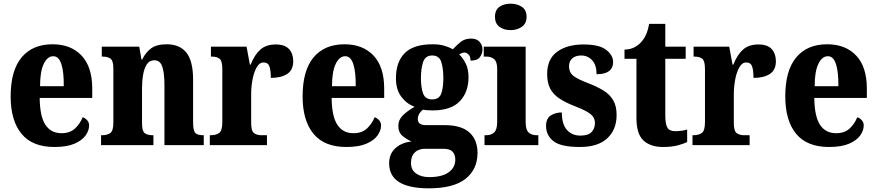

<svg xmlns="http://www.w3.org/2000/svg" viewBox="-20 -790 4772 1045"><path d="M276 10Q156 10 97 -62Q38 -134 38 -265Q38 -406 97.5 -477.5Q157 -549 266 -549Q366 -549 424 -487.5Q482 -426 482 -308V-257H196Q197 -157 227 -111Q257 -65 315 -65Q360 -65 387.5 -90Q415 -115 430 -152Q444 -147 454.5 -135.5Q465 -124 465 -107Q465 -80 446 -53Q427 -26 385.5 -8Q344 10 276 10ZM327 -321Q328 -398 314 -441Q300 -484 270 -484Q238 -484 218 -442Q198 -400 198 -321Z M530 0V-54H535Q564 -54 580.5 -66Q597 -78 597 -123V-417Q597 -459 582 -470.5Q567 -482 538 -482H534V-536H738L750 -466H754Q772 -504 802 -526.5Q832 -549 888 -549Q958 -549 994.5 -503.5Q1031 -458 1031 -356V-125Q1031 -79 1043 -66.5Q1055 -54 1085 -54H1089V0H875V-327Q875 -391 863.5 -426.5Q852 -462 820 -462Q794 -462 779.5 -440.5Q765 -419 759 -383.5Q753 -348 753 -308V-120Q753 -77 767.5 -65.5Q782 -54 811 -54H815V0Z M1122 0V-54H1126Q1156 -54 1173 -66.5Q1190 -79 1190 -126V-414Q1190 -458 1175.5 -470Q1161 -482 1132 -482H1128V-536H1322L1340 -438H1344Q1366 -493 1397.5 -520.5Q1429 -548 1481 -548Q1531 -548 1553.5 -522.5Q1576 -497 1576 -457Q1576 -409 1543 -387.5Q1510 -366 1454 -366Q1454 -407 1446.5 -428.5Q1439 -450 1414 -450Q1392 -450 1377 -423.5Q1362 -397 1354.5 -357.5Q1347 -318 1347 -276V-121Q1347 -77 1362.5 -65.5Q1378 -54 1403 -54H1433V0Z M1865 10Q1745 10 1686 -62Q1627 -134 1627 -265Q1627 -406 1686.5 -477.5Q1746 -549 1855 -549Q1955 -549 2013 -487.5Q2071 -426 2071 -308V-257H1785Q1786 -157 1816 -111Q1846 -65 1904 -65Q1949 -65 1976.5 -90Q2004 -115 2019 -152Q2033 -147 2043.5 -135.5Q2054 -124 2054 -107Q2054 -80 2035 -53Q2016 -26 1974.5 -8Q1933 10 1865 10ZM1916 -321Q1917 -398 1903 -441Q1889 -484 1859 -484Q1827 -484 1807 -442Q1787 -400 1787 -321Z M2314 235Q2098 235 2098 99Q2098 48 2131.5 17Q2165 -14 2220 -20Q2194 -31 2171 -50Q2148 -69 2148 -105Q2148 -138 2173 -162.5Q2198 -187 2237 -209Q2194 -224 2164.5 -263Q2135 -302 2135 -364Q2135 -453 2183 -501Q2231 -549 2334 -549Q2369 -549 2395 -542Q2421 -535 2445 -522Q2465 -544 2487.5 -562Q2510 -580 2545 -580Q2574 -580 2590 -562.5Q2606 -545 2606 -521Q2606 -497 2591.5 -478.5Q2577 -460 2541 -460Q2541 -483 2530 -493.5Q2519 -504 2510 -504Q2499 -504 2492 -500.5Q2485 -497 2479 -494Q2500 -474 2515 -444Q2530 -414 2530 -369Q2530 -289 2482.5 -239Q2435 -189 2334 -189Q2324 -189 2307.5 -190Q2291 -191 2283 -193Q2273 -188 2263.5 -173.5Q2254 -159 2254 -142Q2254 -124 2266 -116.5Q2278 -109 2296 -109H2399Q2491 -109 2535 -69Q2579 -29 2579 42Q2579 132 2513.5 183.5Q2448 235 2314 235ZM2332 -249Q2370 -249 2381.5 -280.5Q2393 -312 2393 -365Q2393 -419 2381.5 -453.5Q2370 -488 2332 -488Q2295 -488 2283 -452.5Q2271 -417 2271 -364Q2271 -313 2283 -281Q2295 -249 2332 -249ZM2316 174Q2385 174 2421.5 148Q2458 122 2458 79Q2458 51 2443 35.5Q2428 20 2396 20H2287Q2273 20 2256.5 27Q2240 34 2228.5 51Q2217 68 2217 98Q2217 135 2245 154.5Q2273 174 2316 174Z M2759 -626Q2723 -626 2698.5 -644Q2674 -662 2674 -698Q2674 -736 2698.5 -753Q2723 -770 2759 -770Q2794 -770 2820 -753Q2846 -736 2846 -698Q2846 -662 2820 -644Q2794 -626 2759 -626ZM2617 0V-54H2627Q2653 -54 2669.5 -69Q2686 -84 2686 -127V-414Q2686 -454 2669.5 -468Q2653 -482 2628 -482H2613V-536H2841V-126Q2841 -83 2857.5 -68.5Q2874 -54 2900 -54H2910V0Z M3136 10Q3032 10 2992 -22Q2952 -54 2952 -104Q2952 -145 2977.5 -161.5Q3003 -178 3038 -178Q3038 -114 3065.5 -83Q3093 -52 3139 -52Q3182 -52 3200 -71.5Q3218 -91 3218 -120Q3218 -151 3193 -170Q3168 -189 3114 -210Q3061 -230 3026.5 -252.5Q2992 -275 2975 -307Q2958 -339 2958 -387Q2958 -469 3012.5 -508.5Q3067 -548 3156 -548Q3242 -548 3279.5 -518.5Q3317 -489 3317 -453Q3317 -386 3227 -386Q3227 -436 3203 -462Q3179 -488 3143 -488Q3113 -488 3095 -472.5Q3077 -457 3077 -429Q3077 -397 3099 -378.5Q3121 -360 3182 -337Q3229 -319 3264 -297.5Q3299 -276 3317.5 -244.5Q3336 -213 3336 -164Q3336 -85 3285.5 -37.5Q3235 10 3136 10Z M3588 10Q3521 10 3482.5 -25Q3444 -60 3444 -148V-470H3379V-520Q3414 -521 3437.5 -535Q3461 -549 3473 -565Q3486 -579 3496.5 -602.5Q3507 -626 3513 -660H3601V-536H3712V-470H3601V-161Q3601 -116 3612 -96Q3623 -76 3655 -76Q3691 -76 3720 -85V-17Q3705 -9 3671.5 0.5Q3638 10 3588 10Z M3749 0V-54H3753Q3783 -54 3800 -66.5Q3817 -79 3817 -126V-414Q3817 -458 3802.5 -470Q3788 -482 3759 -482H3755V-536H3949L3967 -438H3971Q3993 -493 4024.5 -520.5Q4056 -548 4108 -548Q4158 -548 4180.5 -522.5Q4203 -497 4203 -457Q4203 -409 4170 -387.5Q4137 -366 4081 -366Q4081 -407 4073.5 -428.5Q4066 -450 4041 -450Q4019 -450 4004 -423.5Q3989 -397 3981.5 -357.5Q3974 -318 3974 -276V-121Q3974 -77 3989.5 -65.5Q4005 -54 4030 -54H4060V0Z M4492 10Q4372 10 4313 -62Q4254 -134 4254 -265Q4254 -406 4313.5 -477.5Q4373 -549 4482 -549Q4582 -549 4640 -487.5Q4698 -426 4698 -308V-257H4412Q4413 -157 4443 -111Q4473 -65 4531 -65Q4576 -65 4603.5 -90Q4631 -115 4646 -152Q4660 -147 4670.5 -135.5Q4681 -124 4681 -107Q4681 -80 4662 -53Q4643 -26 4601.5 -8Q4560 10 4492 10ZM4543 -321Q4544 -398 4530 -441Q4516 -484 4486 -484Q4454 -484 4434 -442Q4414 -400 4414 -321Z"/></svg>

Font: Noto Serif Georgian Condensed ExtraBold
Style: Regular
Weight: 800
Width: 3
Designer: Monotype Design Team, Akaki Razmadze
Foundry: Google LLC
Version: Version 2.003; ttfautohint (v1.8.4.7-5d5b)